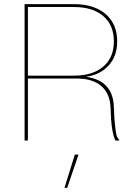

<svg xmlns="http://www.w3.org/2000/svg" viewBox="-20 -680 652 929"><path d="M99 0V-660H338Q435 -660 491 -612Q547 -564 547 -480Q547 -409 506.5 -364Q466 -319 399 -309V-308Q528 -289 531 -160Q533 -97 538 -60.5Q543 -24 546.5 -18Q550 -12 557 -2V0H539Q518 -37 515 -157Q513 -225 471.5 -262.5Q430 -300 351 -300H115V0ZM115 -314H338Q429 -314 480 -358Q531 -402 531 -480Q531 -558 480 -602Q429 -646 338 -646H115ZM360 68 305 229H292L342 68Z"/></svg>

Font: Elaine Sans Thin
Style: Regular
Weight: 250
Designer: Wei Huang
Foundry: Wei Huang
Version: Version 2.001;December 24, 2019;FontCreator 12.0.0.2547 64-b